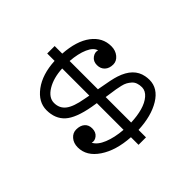

<svg xmlns="http://www.w3.org/2000/svg" viewBox="-158 -753 916 916"><g transform="rotate(-45 300.0 -295.0)"><path d="M535.2 -168.9Q535.2 -111.8 477.3 -76.4Q419.4 -41 329.1 -37.1V13.2H278.8V-38.1Q184.1 -43.9 124.5 -84Q64.9 -124 64.9 -183.1Q64.9 -211.9 81.1 -230.5Q97.2 -249 120.1 -249Q147 -249 162.6 -235.6Q178.2 -222.2 178.2 -198.2Q178.2 -172.9 161.6 -159.7Q145 -146.5 127.9 -151.9Q141.1 -125.5 181.9 -108.9Q222.7 -92.3 278.8 -87.9V-268.1L249 -272.9Q158.7 -289.1 121.8 -322.5Q85 -356 85 -414.1Q85 -469.2 138.4 -509Q191.9 -548.8 278.8 -553.2V-603H329.1V-551.8Q419.4 -545.9 469.7 -508.1Q520 -470.2 520 -411.1Q520 -382.3 503.7 -362.5Q487.3 -342.8 464.8 -342.8Q438.5 -342.8 422.9 -357.2Q407.2 -371.6 407.2 -396Q407.2 -421.4 425.3 -434.6Q443.4 -447.8 460.9 -441.9Q454.6 -466.3 418.5 -482.2Q382.3 -498 329.1 -502V-311L335 -310.1Q410.6 -297.4 438 -288.1Q520.5 -261.2 532.7 -195.3Q535.2 -182.6 535.2 -168.9ZM278.8 -318.8V-502Q217.3 -499 176 -473.9Q134.8 -448.7 134.8 -413.1Q134.8 -377 161.6 -356Q188.5 -335 251 -324.2ZM484.9 -168.9Q484.9 -185.5 480.2 -198.5Q475.6 -211.4 465.8 -220Q456.1 -228.5 445.6 -234.4Q435.1 -240.2 418.7 -243.9Q402.3 -247.6 389.9 -249.8Q377.4 -252 358.6 -254.4Q339.8 -256.8 329.1 -258.8V-86.9Q372.1 -88.4 406.7 -98.1Q441.4 -107.9 462.9 -126.5Q484.4 -145 484.9 -168.9Z"/></g></svg>

Font: Compagnon Roman
Style: Regular
Weight: 400
Designer: Juliette Duhe, Lea Pradine
Foundry: Velvetyne Type Foundry
Version: Version 1.000;PS 001.000;hotconv 1.0.88;makeotf.lib2.5.64775